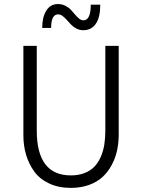

<svg xmlns="http://www.w3.org/2000/svg" viewBox="-20 -916 699 946"><path d="M390.1 -767.1Q372.6 -767.1 356.9 -775.1Q341.3 -783.2 330.3 -794.7Q319.3 -806.2 309.3 -817.6Q299.3 -829.1 288.3 -837.2Q277.3 -845.2 266.1 -845.2Q231.9 -845.2 231.9 -778.3H188Q188 -831.1 208 -863.5Q228 -896 265.1 -896Q285.2 -896 301.8 -887.7Q318.4 -879.4 329.3 -867.7Q340.3 -856 349.9 -844.2Q359.4 -832.5 369.9 -824.2Q380.4 -815.9 391.1 -815.9Q427.2 -815.9 427.2 -893.1H474.1Q474.1 -831.5 452.4 -799.3Q430.7 -767.1 390.1 -767.1ZM329.1 9.8Q268.6 9.8 222.2 -12Q175.8 -33.7 148.9 -70.8Q122.1 -107.9 108.6 -153.1Q95.2 -198.2 95.2 -249V-689.9H161.1V-272.9Q161.1 -51.8 329.1 -51.8Q366.7 -51.8 396.2 -63.2Q425.8 -74.7 444.8 -94.5Q463.9 -114.3 476.3 -142.8Q488.8 -171.4 493.9 -203.4Q499 -235.4 499 -272.9V-689.9H564.9V-253.9Q564.9 -211.9 556.6 -174.1Q548.3 -136.2 530 -102.3Q511.7 -68.4 484.9 -43.7Q458 -19 418 -4.6Q377.9 9.8 329.1 9.8Z"/></svg>

Font: HK Grotesk Light
Style: Regular
Weight: 300
Designer: Alfredo Marco Pradil and Stefan Peev
Foundry: Hanken Design Co.
Version: Version 1.045;PS 001.045;hotconv 1.0.88;makeotf.lib2.5.64775